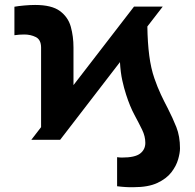

<svg xmlns="http://www.w3.org/2000/svg" viewBox="-20 -573 798 787"><path d="M226.6 0H108.4L148.4 -51.8V-378.9Q147.9 -410.6 126.7 -421.1Q105.5 -431.6 79.6 -431.6Q69.8 -431.6 59.6 -430.9Q49.3 -430.2 39.1 -428.7V-545.4Q54.7 -548.3 79.3 -550.5Q104 -552.7 124 -552.7Q191.9 -552.7 225.6 -527.8Q259.3 -502.9 270.3 -463.1Q281.2 -423.3 281.2 -378.9V-224.1L529.3 -545.9H647L584 -464.4Q585 -397.5 591.8 -345.2Q598.6 -293 612.8 -252Q625.5 -215.3 639.4 -185.8Q653.3 -156.2 667 -130.4Q688 -89.4 702.9 -51.8Q717.8 -14.2 717.8 35.2Q717.8 53.2 710.2 80.1Q702.6 106.9 682.6 133.1Q662.6 159.2 625.2 176.8Q587.9 194.3 528.3 194.3Q513.2 194.8 496.3 193.8Q479.5 192.9 460 190.4V71.3Q465.8 72.3 471.7 72.5Q477.5 72.8 480.5 72.8Q533.2 72.8 554.4 56.4Q575.7 40 575.7 12.7Q575.7 -14.2 562.5 -41.3Q549.3 -68.4 531 -102.3Q512.7 -136.2 497.1 -184.6Q488.3 -211.4 481.2 -243.7Q474.1 -275.9 471.7 -318.4Z"/></svg>

Font: Inter Display Extra Bold
Style: Regular
Weight: 800
Designer: Rasmus Andersson
Foundry: rsms
Version: Version 4.000;git-4fc901f